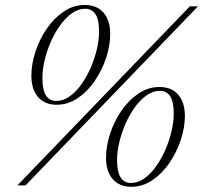

<svg xmlns="http://www.w3.org/2000/svg" viewBox="-20 -730 800 756"><path d="M48.5 0 727.5 -705H759.5L80.5 0ZM201.5 -332.5Q228.5 -332.5 253.8 -350.2Q279 -368 300 -397.2Q321 -426.5 336.8 -462.5Q352.5 -498.5 361.2 -535.5Q370 -572.5 370 -605Q370 -654 355.5 -674.8Q341 -695.5 315.5 -695.5Q288.5 -695.5 263.5 -678Q238.5 -660.5 217.2 -631Q196 -601.5 180.2 -565.8Q164.5 -530 155.8 -493Q147 -456 147 -423.5Q147 -374.5 161.5 -353.5Q176 -332.5 201.5 -332.5ZM314.5 -710.5Q346 -710.5 368.2 -696.8Q390.5 -683 402.2 -657.5Q414 -632 414 -597Q414 -551 397.8 -502Q381.5 -453 353 -411.2Q324.5 -369.5 286 -343.5Q247.5 -317.5 202.5 -317.5Q171 -317.5 148.8 -331.5Q126.5 -345.5 115 -371Q103.5 -396.5 103.5 -431.5Q103.5 -477.5 119.5 -526.5Q135.5 -575.5 164 -617Q192.5 -658.5 231 -684.5Q269.5 -710.5 314.5 -710.5ZM495.5 -9.5Q522.5 -9.5 547.8 -27.2Q573 -45 594 -74.2Q615 -103.5 630.8 -139.5Q646.5 -175.5 655.2 -212.5Q664 -249.5 664 -282Q664 -331 649.5 -351.8Q635 -372.5 609.5 -372.5Q582.5 -372.5 557.5 -355Q532.5 -337.5 511.2 -308Q490 -278.5 474.2 -242.8Q458.5 -207 449.8 -170Q441 -133 441 -100.5Q441 -51.5 455.5 -30.5Q470 -9.5 495.5 -9.5ZM608.5 -387.5Q640 -387.5 662.2 -373.8Q684.5 -360 696.2 -334.5Q708 -309 708 -274Q708 -228 691.8 -179Q675.5 -130 647 -88.2Q618.5 -46.5 580 -20.5Q541.5 5.5 496.5 5.5Q465 5.5 442.8 -8.5Q420.5 -22.5 409 -48Q397.5 -73.5 397.5 -108.5Q397.5 -154.5 413.5 -203.5Q429.5 -252.5 458 -294Q486.5 -335.5 525 -361.5Q563.5 -387.5 608.5 -387.5Z"/></svg>

Font: Newsreader 60pt Light
Style: Italic
Weight: 300
Italic angle: -17°
Designer: Hugues Gentile
Foundry: Production Type
Version: Version 1.003